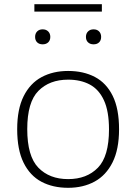

<svg xmlns="http://www.w3.org/2000/svg" viewBox="-20 -887 650 916"><path d="M305 9Q232 9 177.5 -20Q123 -49 92.5 -110.8Q62 -172.5 62 -270.5Q62 -366.5 92.8 -428Q123.5 -489.5 178.2 -519Q233 -548.5 305 -548.5Q378 -548.5 432.8 -519.8Q487.5 -491 517.8 -429.5Q548 -368 548 -270.5Q548 -174.5 517 -112.5Q486 -50.5 431.5 -20.8Q377 9 305 9ZM305 -32.5Q394 -32.5 447 -86.8Q500 -141 500 -269.5Q500 -356 476 -408.2Q452 -460.5 408.2 -483.8Q364.5 -507 305 -507Q216 -507 163 -453.2Q110 -399.5 110 -271Q110 -141.5 163 -87Q216 -32.5 305 -32.5ZM426.5 -675.5Q410 -675.5 400 -685Q390 -694.5 390 -711Q390 -727 400 -737Q410 -747 426.5 -747Q443 -747 452.8 -737Q462.5 -727 462.5 -711Q462.5 -694.5 452.8 -685Q443 -675.5 426.5 -675.5ZM183.5 -675.5Q167 -675.5 157.2 -685Q147.5 -694.5 147.5 -711Q147.5 -727 157.2 -737Q167 -747 183.5 -747Q200 -747 210 -737Q220 -727 220 -711Q220 -694.5 210 -685Q200 -675.5 183.5 -675.5ZM144 -831.5V-867H466V-831.5Z"/></svg>

Font: Encode Sans Expanded Expanded ExtraLight
Style: Regular
Weight: 200
Width: 7
Designer: Multiple Designers
Foundry: Impallari Type
Version: Version 3.000; ttfautohint (v1.8.3) -l 8 -r 50 -G 200 -x 14 